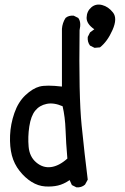

<svg xmlns="http://www.w3.org/2000/svg" viewBox="-20 -802 540 828"><path d="M309.6 5.9 290 -3.9 280.3 -25.4Q254.9 -7.8 230 -2Q205.1 3.9 174.8 2Q144.5 0 116.2 -17.6Q87.9 -35.2 64.5 -64.9Q41 -94.7 31.2 -131.8Q21.5 -168.9 23.4 -217.8Q25.4 -266.6 42 -314.5Q58.6 -362.3 89.8 -391.6Q121.1 -420.9 150.4 -428.7Q179.7 -436.5 247.1 -428.7V-677.7Q249 -703.1 262.7 -724.6Q276.4 -736.3 297.9 -734.4L317.4 -724.6Q331.1 -707 323.2 -671.9Q319.3 -387.7 332 -261.7Q344.7 -135.7 358.4 -27.3L346.7 -5.9Q331.1 7.8 309.6 5.9ZM270.5 -118.2Q264.6 -186.5 262.7 -242.2Q260.7 -297.9 250 -343.8Q211.9 -360.4 181.2 -354Q150.4 -347.7 131.8 -324.7Q113.3 -301.8 106.4 -256.8Q99.6 -211.9 103.5 -168.9Q107.4 -126 136.2 -101.6Q165 -77.1 199.7 -81.5Q234.4 -85.9 270.5 -118.2ZM387.7 -595.7 368.2 -605.5Q356.4 -621.1 358.4 -642.6L368.2 -662.1L386.7 -675.8Q352.5 -699.2 353.5 -726.6Q354.5 -753.9 374 -770.5Q393.6 -787.1 420.4 -780.3Q447.3 -773.4 467.3 -748Q487.3 -722.7 465.3 -672.9Q443.4 -623 411.1 -597.7Z"/></svg>

Font: NaikaiFont
Style: Regular
Weight: 400
Version: Version 1.67